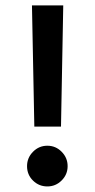

<svg xmlns="http://www.w3.org/2000/svg" viewBox="-20 -687 349 707"><path d="M97.7 -667H212.9L204.6 -220.7H106.4ZM79.6 -75.2Q79.6 -106 101.6 -128.2Q123.5 -150.4 154.3 -150.4Q185.1 -150.4 207 -128.2Q229 -106 229 -75.2Q229 -44.4 207 -22.5Q185.1 -0.5 154.3 -0.5Q123.5 -0.5 101.6 -22Q79.6 -43.5 79.6 -75.2Z"/></svg>

Font: Vazir Medium UI
Style: Medium-UI
Weight: 500
Designer: Saber Rastikerdar
Foundry: Saber Rastikerdar
Version: Version 30.0.0